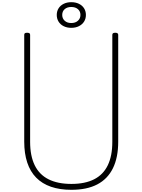

<svg xmlns="http://www.w3.org/2000/svg" viewBox="-20 -1720 1305 1759"><path d="M634 19Q528 19 447 -9Q366 -37 311.5 -92.5Q257 -148 229.5 -231Q202 -314 202 -422V-1401Q202 -1411 208 -1415.5Q214 -1420 228 -1420Q243 -1420 249.5 -1415.5Q256 -1411 256 -1401V-420Q256 -292 298 -206Q340 -120 424.5 -77.5Q509 -35 634 -35Q759 -35 842.5 -77.5Q926 -120 967.5 -206Q1009 -292 1009 -420V-1401Q1009 -1411 1015.5 -1415.5Q1022 -1420 1036 -1420Q1063 -1420 1063 -1401V-422Q1063 -277 1014.5 -178.5Q966 -80 871 -30.5Q776 19 634 19ZM633 -1465Q594 -1465 563.5 -1480Q533 -1495 516.5 -1522Q500 -1549 500 -1583Q500 -1617 516.5 -1643.5Q533 -1670 563.5 -1685Q594 -1700 633 -1700Q673 -1700 703.5 -1685Q734 -1670 750.5 -1643.5Q767 -1617 767 -1583Q767 -1549 750.5 -1522.5Q734 -1496 703.5 -1480.5Q673 -1465 633 -1465ZM633 -1509Q671 -1509 694 -1530Q717 -1551 717 -1583Q717 -1616 694 -1636Q671 -1656 633 -1656Q595 -1656 572.5 -1636Q550 -1616 550 -1583Q550 -1551 572.5 -1530Q595 -1509 633 -1509Z"/></svg>

Font: Playwrite BE WAL ExtraLight
Style: Regular
Weight: 250
Version: Version 1.002